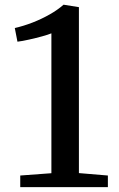

<svg xmlns="http://www.w3.org/2000/svg" viewBox="-20 -772 492 792"><path d="M192 -57.5V-634.5Q179 -629 153.5 -622Q128 -615 100.2 -608.8Q72.5 -602.5 52 -600L41 -656.5Q77 -664.5 114.8 -679.2Q152.5 -694 185.8 -713Q219 -732 242 -752.5H243L305.5 -742.5V-58L425 -48V0H63.5V-48Z"/></svg>

Font: Merriweather 28pt Medium
Style: Regular
Weight: 500
Version: Version 2.100